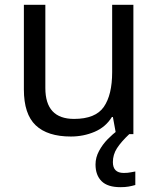

<svg xmlns="http://www.w3.org/2000/svg" viewBox="-20 -556 658 796"><path d="M533 -536V0H461L448 -71H444Q418 -29 372 -9.5Q326 10 274 10Q177 10 128 -36.5Q79 -83 79 -185V-536H168V-191Q168 -63 287 -63Q376 -63 410.5 -113Q445 -163 445 -257V-536ZM448 116Q448 161 493 161Q510 161 521.5 158.5Q533 156 541 155V211Q527 215 513 217.5Q499 220 479 220Q426 220 401 195Q376 170 376 126Q376 97 390.5 70Q405 43 426.5 21Q448 -1 468 -15L516 0Q482 32 465 58.5Q448 85 448 116Z"/></svg>

Font: Noto Sans Tai Le
Style: Regular
Weight: 400
Designer: Monotype Design Team
Foundry: Monotype Imaging Inc.
Version: Version 2.002; ttfautohint (v1.8.4.7-5d5b)